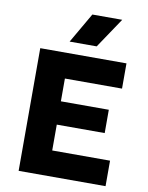

<svg xmlns="http://www.w3.org/2000/svg" viewBox="-100 -1008 834 1079"><g transform="rotate(10 317.5 -468.5)"><path d="M82.5 0V-700H574.5V-556H248.5V-426H522V-293H248.5V-145.5H578.5V0ZM238.5 -765 338 -937H508.5L393 -765Z"/></g></svg>

Font: Geologica Cursive
Style: Bold
Weight: 700
Designer: Sindre Bremnes, Frode Helland
Foundry: Monokrom Skriftforlag AS
Version: Version 1.010;gftools[0.9.28]